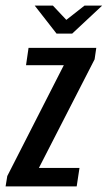

<svg xmlns="http://www.w3.org/2000/svg" viewBox="-42 -666 385 686"><path d="M-22 0 -16 -37 186 -433H51L60 -495H302L296 -454L97 -66H242L232 0ZM160 -546 82 -646H147L195 -595L260 -646H323L216 -546Z"/></svg>

Font: Alumni Sans Thin SemiBold
Style: Italic
Weight: 600
Italic angle: -8°
Version: Version 1.016